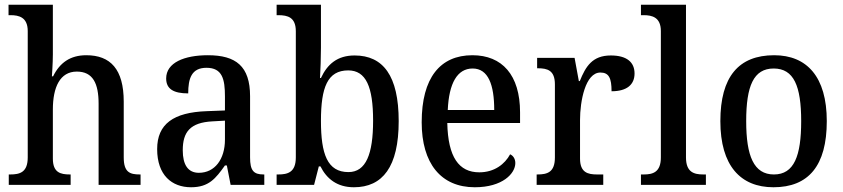

<svg xmlns="http://www.w3.org/2000/svg" viewBox="-20 -780 3557 810"><path d="M17 0H278V-44H275C235 -44 203 -52 203 -111V-318C203 -412 233 -478 304 -478C372 -478 396 -428 396 -342V0H573V-44H570C528 -44 502 -53 502 -116V-351C502 -488 446 -547 344 -547C276 -547 232 -515 204 -458H199C199 -462 203 -512 203 -550V-760H16V-716H25C60 -716 97 -707 97 -649V-116C97 -53 64 -44 23 -44H17Z M786 10C861 10 890 -27 929 -82H937L953 0H1095V-44H1092C1050 -44 1035 -60 1035 -116V-374C1035 -501 975 -547 857 -547C758 -547 681 -516 681 -449C681 -404 713 -386 774 -386C774 -449 788 -494 851 -494C918 -494 929 -446 929 -373V-314L852 -311C712 -306 643 -257 643 -151C643 -41 705 10 786 10ZM819 -51C773 -51 751 -85 751 -146C751 -223 782 -263 876 -268L929 -271V-191C929 -108 886 -51 819 -51Z M1473 10C1594 10 1662 -76 1662 -269C1662 -461 1596 -546 1476 -546C1403 -546 1361 -509 1334 -451H1330C1332 -477 1334 -544 1334 -579V-760H1147V-716H1154C1194 -716 1228 -707 1228 -648V-116C1228 -53 1194 -44 1154 -44H1147V0H1305L1325 -78H1332C1358 -26 1402 10 1473 10ZM1450 -54C1361 -54 1334 -130 1334 -270C1334 -412 1362 -483 1449 -483C1524 -483 1554 -414 1554 -271C1554 -130 1524 -54 1450 -54Z M1983 10C2100 10 2154 -48 2154 -92C2154 -111 2144 -124 2132 -129C2110 -88 2066 -53 2002 -53C1916 -53 1870 -117 1867 -261H2174V-306C2174 -464 2098 -547 1973 -547C1837 -547 1759 -452 1759 -264C1759 -91 1840 10 1983 10ZM2065 -316H1869C1874 -429 1909 -491 1974 -491C2040 -491 2065 -422 2065 -316Z M2244 0H2525V-44H2499C2460 -44 2427 -52 2427 -111V-274C2427 -352 2449 -474 2513 -474C2549 -474 2560 -450 2560 -395C2626 -395 2657 -424 2657 -470C2657 -517 2625 -546 2557 -546C2479 -546 2451 -500 2426 -438H2422L2404 -536H2246V-492H2249C2290 -492 2321 -483 2321 -424V-116C2321 -53 2289 -44 2247 -44H2244Z M2684 0H2958V-44H2947C2907 -44 2874 -54 2874 -116V-760H2684V-716H2696C2731 -716 2768 -707 2768 -649V-116C2768 -54 2735 -44 2696 -44H2684Z M3243 10C3391 10 3468 -81 3468 -269C3468 -456 3384 -547 3246 -547C3096 -547 3019 -456 3019 -269C3019 -81 3104 10 3243 10ZM3245 -44C3160 -44 3128 -122 3128 -269C3128 -417 3159 -491 3244 -491C3329 -491 3360 -417 3360 -269C3360 -122 3330 -44 3245 -44Z"/></svg>

Font: Noto Serif Tamil SemiCondensed Medium
Style: Regular
Weight: 500
Width: 4
Designer: Indian Type Foundry, Tom Grace, and the Monotype Design Team
Foundry: Monotype Imaging Inc.
Version: Version 2.004